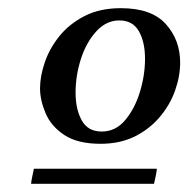

<svg xmlns="http://www.w3.org/2000/svg" viewBox="-20 -650 461 470"><path d="M421 -497Q421 -463 408.5 -428Q396 -393 371 -363.5Q346 -334 310 -316Q274 -298 226 -298Q170 -298 137.5 -319.5Q105 -341 91.5 -373Q78 -405 78 -434Q78 -463 89.5 -497Q101 -531 125 -561Q149 -591 186.5 -610.5Q224 -630 276 -630Q351 -630 386 -591Q421 -552 421 -497ZM335 -506Q335 -547 320 -573.5Q305 -600 272 -600Q240 -600 215.5 -573Q191 -546 178 -505.5Q165 -465 165 -423Q165 -383 180 -355.5Q195 -328 229 -328Q263 -328 286.5 -356Q310 -384 322.5 -425Q335 -466 335 -506ZM357 -200H56Q57 -209 59 -218Q61 -227 63 -237H364Q363 -227 361 -218Q359 -209 357 -200Z"/></svg>

Font: Tiro Devanagari Marathi
Style: Italic
Weight: 400
Italic angle: -11°
Designer: Devanagari: John Hudson & Fiona Ross, assisted by Paul Hanslow. Latin: John Hudson with Paul Hanslow, assisted by Kaja S
Foundry: Tiro Typeworks Ltd.
Version: Version 1.52